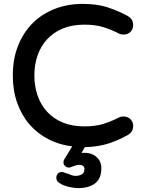

<svg xmlns="http://www.w3.org/2000/svg" viewBox="-20 -738 738 989"><path d="M46 -349Q46 -435 73.5 -503.5Q101 -572 149 -619.5Q197 -667 263 -692.5Q329 -718 406 -718Q481 -718 536.5 -699.5Q592 -681 639 -655Q651 -648 658 -638Q665 -628 666 -610V-608Q666 -589 652.5 -574.5Q639 -560 616 -560Q611 -560 605 -561Q599 -562 593 -565Q554 -585 513 -598Q472 -611 415 -611Q351 -611 303 -591Q255 -571 222.5 -535.5Q190 -500 173.5 -452.5Q157 -405 157 -349Q157 -294 173.5 -246Q190 -198 222.5 -162.5Q255 -127 303 -107Q351 -87 415 -87Q472 -87 513 -100Q554 -113 593 -133Q599 -136 605 -137Q611 -138 616 -138Q639 -138 652.5 -123.5Q666 -109 666 -90V-88Q665 -70 658 -60Q651 -50 639 -43Q593 -17 541 0.5Q489 18 417 20L400 50Q405 49 415 49Q453 49 477.5 71Q502 93 502 129Q502 181 470.5 206Q439 231 381 231Q371 231 352 228Q333 225 315 219Q297 213 283.5 203Q270 193 270 178Q270 167 277 157.5Q284 148 299 148Q304 148 308 149.5Q312 151 314 152Q331 157 344 162.5Q357 168 368 168Q388 168 401.5 160Q415 152 415 132Q415 122 407.5 116.5Q400 111 389 111Q380 111 371.5 113.5Q363 116 350 121Q348 122 344 123.5Q340 125 335 125Q324 125 315.5 117.5Q307 110 307 99Q307 91 309 87Q311 83 313 80L352 16Q285 8 229 -21Q173 -50 132.5 -96.5Q92 -143 69 -207Q46 -271 46 -349Z"/></svg>

Font: Varela Round Precious
Style: Medium
Weight: 500
Designer: Joe Prince
Foundry: Joe Prince
Version: Version 1.000